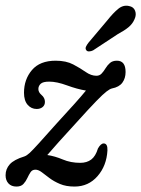

<svg xmlns="http://www.w3.org/2000/svg" viewBox="-25 -660 506 688"><path d="M360 -121Q357 -66 324.5 -28.8Q292 8.5 242 8.5Q211.5 8.5 189.8 -0.8Q168 -10 152.2 -22Q136.5 -34 124.5 -43Q112.5 -52 102 -52Q90.5 -52 84.5 -43Q78.5 -34 73 -22Q67.5 -10 59 -0.8Q50.5 8.5 34 8.5Q15.5 8.5 5.2 -2.8Q-5 -14 -5 -32Q-5 -54.5 10 -71.2Q25 -88 62.5 -99.5Q71 -102.5 81.5 -112.2Q92 -122 113.8 -146Q135.5 -170 176.5 -216Q217 -260 242.2 -288.2Q267.5 -316.5 283 -335.5Q252 -340.5 215.2 -354Q178.5 -367.5 151.5 -367.5Q129 -367.5 120.8 -359.8Q112.5 -352 112.5 -341Q112.5 -329.5 123.5 -320Q136 -309.5 136 -295Q136 -283 127.5 -276.2Q119 -269.5 106.5 -269.5Q87 -269.5 74 -284.5Q61 -299.5 61 -327.5Q61 -375.5 89.5 -409Q118 -442.5 174.5 -442.5Q212 -442.5 237.5 -429Q263 -415.5 282.2 -402Q301.5 -388.5 320.5 -388.5Q332 -388.5 339.5 -396.8Q347 -405 353.5 -415.8Q360 -426.5 369.2 -434.5Q378.5 -442.5 394 -442.5Q425 -442.5 425 -402Q425 -379.5 413.5 -363.8Q402 -348 376 -343Q369 -341.5 356.8 -332.2Q344.5 -323 319.8 -297.5Q295 -272 249 -221Q208 -176.5 185.5 -151.2Q163 -126 144.5 -104.5Q171.5 -100.5 200 -88.5Q228.5 -76.5 262.5 -76.5Q286 -76.5 301.8 -88.2Q317.5 -100 326 -128Q336.5 -146.5 347 -146Q361 -145.5 360 -121ZM359.5 -587Q380.5 -613.5 398.5 -628.2Q416.5 -643 437 -638.5Q454 -635.5 459.2 -621.2Q464.5 -607 457 -591Q450 -574.5 435.5 -562.5Q421 -550.5 397.5 -538L308.5 -479.5Q301.5 -476 294.2 -475.8Q287 -475.5 284 -480.5Q280 -486 283.2 -493Q286.5 -500 292 -507Z"/></svg>

Font: Fraunces 144pt S100
Style: Italic
Weight: 400
Italic angle: -16°
Version: Version 1.000; ttfautohint (v1.8.3)